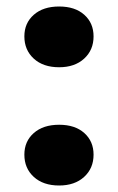

<svg xmlns="http://www.w3.org/2000/svg" viewBox="-20 -557 363 591"><path d="M162 -350Q113 -350 84 -376.5Q55 -403 55 -445Q55 -486 84 -511.5Q113 -537 162 -537Q211 -537 239.5 -511.5Q268 -486 268 -445Q268 -403 239 -376.5Q210 -350 162 -350ZM162 14Q113 14 84 -12.5Q55 -39 55 -81Q55 -122 84 -147.5Q113 -173 162 -173Q211 -173 239.5 -147.5Q268 -122 268 -81Q268 -39 239 -12.5Q210 14 162 14Z"/></svg>

Font: Literata 72pt Black
Style: Regular
Weight: 900
Designer: Latin by Veronika Burian and Jose Scaglione. Greek by Irene Vlachou. Cyrillic by Vera Evstafieva.
Foundry: TypeTogether
Version: Version 3.002